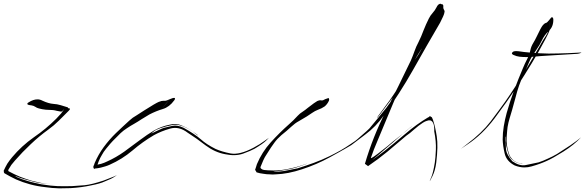

<svg xmlns="http://www.w3.org/2000/svg" viewBox="-59 -936 3148 1033"><path d="M110.4 -369.1Q87.9 -371.1 87.9 -377Q88.9 -382.8 95.7 -385.7Q120.1 -401.4 142.6 -401.4Q156.2 -401.4 168.9 -394.5Q202.1 -378.9 228.5 -377Q248 -376 267.6 -370.1Q286.1 -364.3 305.7 -358.4Q307.6 -352.5 314.5 -352.5Q322.3 -352.5 311.5 -340.8Q285.2 -313.5 257.8 -287.1Q231.4 -260.7 200.2 -238.3Q151.4 -203.1 106.4 -160.2Q61.5 -118.2 21.5 -72.3Q10.7 -60.5 2 -48.8Q-5.9 -37.1 -13.7 -23.4Q-14.6 -21.5 -14.6 -18.6Q-14.6 -15.6 -12.7 -14.6Q17.6 2 47.9 14.6Q78.1 26.4 110.4 36.1Q157.2 48.8 194.3 52.7Q232.4 55.7 232.4 55.7Q232.4 55.7 191.4 52.7Q150.4 49.8 119.1 41Q58.6 25.4 38.1 16.6Q18.6 7.8 17.6 8.8Q18.6 5.9 24.4 11.7Q29.3 17.6 59.6 28.3Q75.2 33.2 100.6 41Q126 47.9 164.1 55.7Q218.8 64.5 251 65.4Q283.2 66.4 328.1 65.4Q358.4 63.5 396.5 60.5Q434.6 56.6 499 35.2Q530.3 23.4 551.8 14.6Q573.2 4.9 573.2 4.9Q573.2 3.9 557.6 14.6Q543 25.4 502.9 41Q480.5 51.8 430.7 61.5Q381.8 72.3 321.3 76.2Q297.9 77.1 274.4 77.1Q264.6 77.1 254.9 77.1Q220.7 76.2 187.5 71.3Q141.6 66.4 102.5 55.7Q62.5 44.9 27.3 29.3Q10.7 21.5 -3.9 13.7Q-19.5 4.9 -35.2 -3.9Q-39.1 -8.8 -38.1 -10.7Q-38.1 -12.7 -39.1 -17.6Q-30.3 -37.1 -19.5 -55.7Q-7.8 -73.2 5.9 -89.8Q57.6 -151.4 123 -197.3Q188.5 -242.2 243.2 -296.9Q250 -303.7 256.8 -311.5Q264.6 -319.3 270.5 -326.2Q275.4 -333 279.3 -338.9Q283.2 -344.7 284.2 -348.6Q285.2 -350.6 280.3 -342.8Q274.4 -334 266.6 -335.9Q256.8 -337.9 246.1 -339.8Q235.4 -342.8 225.6 -343.8Q207 -344.7 187.5 -345.7Q168 -347.7 150.4 -352.5Q138.7 -355.5 130.9 -361.3Q122.1 -367.2 110.4 -369.1Q110.4 -369.1 130.9 -377.9Q151.4 -386.7 165 -392.6Q165 -392.6 110.4 -369.1Z M854.5 -402.3Q872.1 -410.2 878.9 -409.2Q881.8 -409.2 881.8 -408.2Q883.8 -402.3 877.9 -395.5Q852.5 -360.4 817.4 -349.6Q781.2 -338.9 745.1 -320.3Q724.6 -308.6 703.1 -294.9Q682.6 -281.2 662.1 -269.5Q642.6 -258.8 624 -246.1Q605.5 -234.4 589.8 -219.7Q557.6 -187.5 547.9 -177.7Q538.1 -168 511.7 -135.7Q498 -119.1 489.3 -102.5Q479.5 -86.9 471.7 -67.4Q468.8 -59.6 465.8 -50.8Q462.9 -43 460 -35.2Q460.9 -33.2 453.1 -43.9Q445.3 -54.7 451.2 -46.9Q467.8 -50.8 485.4 -54.7Q502 -59.6 517.6 -67.4Q565.4 -88.9 609.4 -120.1Q654.3 -152.3 695.3 -183.6Q731.4 -210.9 770.5 -234.4Q810.5 -256.8 856.4 -265.6Q888.7 -274.4 918.9 -260.7Q950.2 -247.1 966.8 -236.3Q985.4 -223.6 996.1 -215.8Q1005.9 -208 1005.9 -208Q1005.9 -205.1 986.3 -221.7Q966.8 -238.3 937.5 -251Q920.9 -258.8 904.3 -262.7Q886.7 -266.6 869.1 -263.7Q788.1 -247.1 766.6 -227.5Q745.1 -207 743.2 -210.9Q743.2 -211.9 780.3 -229.5Q817.4 -247.1 822.3 -248Q839.8 -252.9 868.2 -258.8Q896.5 -264.6 929.7 -248Q990.2 -213.9 1021.5 -186.5Q1051.8 -159.2 1100.6 -134.8Q1132.8 -120.1 1181.6 -110.4Q1230.5 -101.6 1305.7 -141.6Q1341.8 -161.1 1365.2 -178.7Q1389.6 -196.3 1389.6 -195.3Q1388.7 -196.3 1373 -179.7Q1356.4 -163.1 1310.5 -135.7Q1291 -125 1249 -109.4Q1207 -94.7 1152.3 -106.4Q1097.7 -116.2 1047.9 -153.3Q999 -191.4 951.2 -221.7Q904.3 -257.8 856.4 -244.1Q808.6 -230.5 769.5 -209Q708 -172.9 653.3 -126Q597.7 -79.1 531.2 -49.8Q520.5 -44.9 507.8 -41Q496.1 -37.1 483.4 -34.2Q475.6 -33.2 467.8 -31.2Q460 -30.3 452.1 -29.3Q450.2 -27.3 449.2 -27.3Q447.3 -27.3 445.3 -30.3Q443.4 -33.2 443.4 -37.1Q443.4 -39.1 443.4 -41Q445.3 -44.9 447.3 -49.8Q449.2 -53.7 450.2 -58.6Q469.7 -104.5 499 -144.5Q529.3 -185.5 564.5 -219.7Q582 -237.3 600.6 -253.9Q618.2 -270.5 636.7 -287.1Q654.3 -303.7 675.8 -315.4Q696.3 -328.1 716.8 -341.8Q778.3 -380.9 794.9 -387.7Q812.5 -394.5 819.3 -393.6Q823.2 -393.6 830.1 -393.6Q835.9 -393.6 854.5 -402.3Q854.5 -402.3 836.9 -381.8Q820.3 -360.4 808.6 -346.7Q808.6 -346.7 854.5 -402.3Z M1690.4 -402.3Q1702.1 -407.2 1707 -408.2Q1710 -408.2 1710.9 -406.2Q1712.9 -400.4 1710.9 -394.5Q1702.1 -375 1687.5 -363.3Q1671.9 -352.5 1652.3 -345.7Q1634.8 -338.9 1621.1 -329.1Q1607.4 -320.3 1591.8 -309.6Q1570.3 -296.9 1548.8 -284.2Q1527.3 -272.5 1508.8 -254.9Q1496.1 -243.2 1482.4 -231.4Q1468.8 -220.7 1455.1 -209Q1432.6 -189.5 1417 -168Q1401.4 -147.5 1376 -106.4Q1365.2 -90.8 1357.4 -73.2Q1349.6 -55.7 1342.8 -38.1Q1340.8 -32.2 1347.7 -27.3Q1353.5 -22.5 1362.3 -21.5Q1374 -19.5 1413.1 -18.6Q1451.2 -18.6 1492.2 -27.3Q1533.2 -35.2 1563.5 -45.9Q1594.7 -56.6 1594.7 -56.6Q1594.7 -55.7 1561.5 -43.9Q1528.3 -31.2 1501 -26.4Q1447.3 -15.6 1428.7 -14.6Q1409.2 -13.7 1409.2 -12.7Q1409.2 -14.6 1416 -12.7Q1421.9 -10.7 1449.2 -13.7Q1464.8 -14.6 1487.3 -19.5Q1509.8 -23.4 1542 -30.3Q1585.9 -43.9 1628.9 -59.6Q1671.9 -75.2 1713.9 -95.7Q1778.3 -127 1823.2 -158.2Q1867.2 -188.5 1868.2 -187.5Q1868.2 -187.5 1854.5 -176.8Q1840.8 -166 1809.6 -144.5Q1783.2 -126 1713.9 -88.9Q1644.5 -50.8 1566.4 -25.4Q1528.3 -12.7 1493.2 -5.9Q1458 1 1424.8 2Q1417 2.9 1408.2 2.9Q1400.4 2.9 1391.6 2Q1375 2 1358.4 -1Q1348.6 -2 1339.8 -3.9Q1331.1 -6.8 1321.3 -8.8Q1319.3 -13.7 1322.3 -7.8Q1325.2 -2.9 1313.5 -22.5Q1316.4 -29.3 1318.4 -37.1Q1320.3 -44.9 1323.2 -52.7Q1350.6 -118.2 1397.5 -169.9Q1444.3 -221.7 1495.1 -266.6Q1507.8 -278.3 1519.5 -289.1Q1531.2 -300.8 1543 -313.5Q1554.7 -326.2 1569.3 -335Q1584 -344.7 1596.7 -355.5Q1636.7 -386.7 1648.4 -392.6Q1660.2 -397.5 1665 -396.5Q1668.9 -395.5 1673.8 -395.5Q1678.7 -395.5 1690.4 -402.3Q1690.4 -402.3 1681.6 -383.8Q1672.9 -366.2 1667 -354.5Q1667 -354.5 1690.4 -402.3Z M2290 -897.5Q2296.9 -912.1 2306.6 -915Q2308.6 -916 2309.6 -916Q2314.5 -916 2314.5 -912.1Q2314.5 -910.2 2313.5 -909.2Q2315.4 -877 2304.7 -849.6Q2293 -821.3 2275.4 -795.9Q2258.8 -771.5 2247.1 -745.1Q2235.4 -719.7 2220.7 -694.3Q2204.1 -664.1 2185.5 -635.7Q2168 -606.4 2153.3 -575.2Q2143.6 -553.7 2131.8 -532.2Q2121.1 -510.7 2108.4 -489.3Q2079.1 -435.5 2055.7 -378.9Q2032.2 -322.3 2008.8 -266.6Q1990.2 -221.7 1971.7 -177.7Q1952.1 -132.8 1936.5 -86.9Q1934.6 -81.1 1954.1 -94.7Q1972.7 -107.4 1998 -127.9Q2011.7 -138.7 2025.4 -149.4Q2040 -161.1 2051.8 -171.9Q2054.7 -173.8 2074.2 -189.5Q2093.8 -206.1 2114.3 -221.7Q2130.9 -235.4 2143.6 -246.1Q2156.2 -255.9 2157.2 -255.9Q2155.3 -256.8 2126 -232.4Q2097.7 -207 2060.5 -174.8Q2015.6 -135.7 1974.6 -100.6Q1933.6 -64.5 1931.6 -67.4Q1932.6 -65.4 1968.8 -92.8Q2004.9 -120.1 2007.8 -122.1Q2066.4 -168.9 2124 -217.8Q2180.7 -266.6 2246.1 -305.7Q2251 -304.7 2251 -309.6Q2252 -314.5 2264.6 -304.7Q2264.6 -304.7 2265.6 -302.7Q2265.6 -301.8 2270.5 -291Q2283.2 -252.9 2291 -201.2Q2298.8 -150.4 2288.1 -61.5Q2282.2 -16.6 2267.6 11.7Q2253.9 39.1 2252.9 39.1Q2252.9 39.1 2252.9 39.1Q2252 39.1 2261.7 16.6Q2271.5 -5.9 2280.3 -60.5Q2284.2 -85 2286.1 -129.9Q2288.1 -173.8 2277.3 -229.5Q2278.3 -257.8 2272.5 -271.5Q2266.6 -285.2 2256.8 -288.1Q2248 -290 2238.3 -286.1Q2227.5 -283.2 2215.8 -275.4Q2194.3 -261.7 2169.9 -240.2Q2146.5 -218.8 2126 -205.1Q2076.2 -162.1 2025.4 -120.1Q1975.6 -79.1 1920.9 -42Q1915 -45.9 1922.9 -41Q1929.7 -36.1 1904.3 -54.7Q1947.3 -201.2 2016.6 -336.9Q2085.9 -473.6 2151.4 -610.4Q2162.1 -634.8 2170.9 -660.2Q2179.7 -685.5 2192.4 -709Q2208 -740.2 2219.7 -772.5Q2232.4 -804.7 2248 -835.9Q2256.8 -853.5 2268.6 -866.2Q2281.2 -879.9 2290 -897.5Q2290 -897.5 2290 -869.1Q2289.1 -840.8 2288.1 -822.3Q2288.1 -822.3 2290 -897.5ZM2290 -874Q2298.8 -881.8 2312.5 -894.5Q2326.2 -906.2 2326.2 -906.2Q2325.2 -893.6 2327.1 -888.7Q2329.1 -883.8 2331.1 -880.9Q2333 -877.9 2333 -874Q2333 -870.1 2331.1 -864.3Q2329.1 -853.5 2308.6 -813.5Q2235.4 -688.5 2163.1 -559.6Q2090.8 -431.6 2004.9 -313.5Q1963.9 -254.9 1907.2 -212.9Q1850.6 -169.9 1831.1 -155.3Q1803.7 -138.7 1791 -131.8Q1778.3 -125 1778.3 -125Q1781.2 -127 1818.4 -152.3Q1854.5 -178.7 1864.3 -187.5Q1880.9 -201.2 1896.5 -215.8Q1913.1 -229.5 1928.7 -245.1Q1934.6 -251 1961.9 -285.2Q1990.2 -319.3 2018.6 -354.5Q2041 -384.8 2056.6 -407.2Q2072.3 -430.7 2069.3 -432.6Q2069.3 -432.6 2056.6 -415Q2043.9 -397.5 2027.3 -376Q2006.8 -348.6 1988.3 -324.2Q1969.7 -299.8 1969.7 -300.8Q1968.8 -301.8 1976.6 -313.5Q1985.4 -325.2 1996.1 -339.8Q2009.8 -358.4 2022.5 -376Q2035.2 -392.6 2037.1 -395.5Q2047.9 -411.1 2058.6 -426.8Q2068.4 -442.4 2079.1 -458Q2092.8 -481.4 2104.5 -504.9Q2116.2 -529.3 2130.9 -551.8Q2146.5 -575.2 2162.1 -598.6Q2178.7 -621.1 2193.4 -644.5Q2207 -666 2215.8 -688.5Q2225.6 -710.9 2238.3 -731.4Q2247.1 -745.1 2251 -760.7Q2255.9 -775.4 2260.7 -790Q2265.6 -803.7 2273.4 -816.4Q2280.3 -830.1 2283.2 -843.8Q2285.2 -855.5 2286.1 -866.2Q2287.1 -877.9 2291 -888.7Q2292 -892.6 2293.9 -891.6Q2295.9 -889.6 2295.9 -885.7Q2295.9 -883.8 2306.6 -903.3Q2313.5 -914.1 2318.4 -914.1Q2322.3 -914.1 2326.2 -906.2Q2298.8 -881.8 2290 -874Z M2896.5 -829.1Q2906.2 -842.8 2911.1 -843.8Q2912.1 -843.8 2913.1 -842.8Q2918 -838.9 2918 -832Q2918.9 -793 2894.5 -770.5Q2870.1 -748 2855.5 -716.8Q2844.7 -694.3 2831.1 -674.8Q2817.4 -655.3 2804.7 -634.8Q2794.9 -619.1 2788.1 -602.5Q2781.2 -585 2773.4 -568.4Q2758.8 -538.1 2746.1 -507.8Q2733.4 -477.5 2723.6 -444.3Q2716.8 -419.9 2710 -394.5Q2703.1 -370.1 2696.3 -344.7Q2690.4 -322.3 2682.6 -298.8Q2675.8 -276.4 2671.9 -252.9Q2669.9 -240.2 2667 -198.2Q2664.1 -155.3 2677.7 -114.3Q2681.6 -98.6 2689.5 -88.9Q2697.3 -78.1 2706.1 -71.3Q2723.6 -59.6 2738.3 -57.6Q2752.9 -55.7 2752 -56.6Q2752 -53.7 2734.4 -57.6Q2715.8 -61.5 2699.2 -75.2Q2692.4 -80.1 2686.5 -87.9Q2680.7 -95.7 2677.7 -105.5Q2660.2 -159.2 2662.1 -180.7Q2664.1 -202.1 2661.1 -201.2Q2661.1 -201.2 2661.1 -198.2Q2661.1 -195.3 2660.2 -180.7Q2662.1 -168 2663.1 -137.7Q2664.1 -106.4 2697.3 -68.4Q2737.3 -41 2769.5 -47.9Q2800.8 -53.7 2838.9 -62.5Q2865.2 -71.3 2889.6 -83Q2914.1 -93.8 2937.5 -107.4Q2971.7 -128.9 3009.8 -154.3Q3046.9 -179.7 3067.4 -197.3Q3029.3 -156.2 2971.7 -120.1Q2914.1 -84 2882.8 -70.3Q2846.7 -53.7 2801.8 -41Q2782.2 -35.2 2762.7 -35.2Q2736.3 -35.2 2710 -45.9Q2666 -68.4 2656.2 -110.4Q2646.5 -151.4 2645.5 -185.5Q2645.5 -221.7 2651.4 -256.8Q2657.2 -292 2667 -328.1Q2684.6 -390.6 2707 -450.2Q2729.5 -510.7 2754.9 -570.3Q2764.6 -593.8 2777.3 -618.2Q2790 -642.6 2794.9 -668Q2798.8 -686.5 2809.6 -704.1Q2820.3 -721.7 2828.1 -738.3Q2851.6 -788.1 2860.4 -798.8Q2869.1 -809.6 2875 -811.5Q2877.9 -812.5 2882.8 -814.5Q2886.7 -817.4 2896.5 -829.1Q2896.5 -829.1 2895.5 -807.6Q2894.5 -786.1 2894.5 -772.5Q2894.5 -772.5 2896.5 -829.1ZM2702.1 -658.2Q2709 -661.1 2717.8 -661.1Q2723.6 -661.1 2731.4 -660.2Q2750 -657.2 2760.7 -656.2Q2781.2 -654.3 2801.8 -652.3Q2822.3 -650.4 2842.8 -649.4Q2892.6 -646.5 2944.3 -648.4Q2996.1 -649.4 3045.9 -652.3Q3068.4 -654.3 3069.3 -652.3Q3069.3 -652.3 3066.4 -651.4Q3057.6 -647.5 3046.9 -646.5Q3006.8 -643.6 2966.8 -641.6Q2926.8 -638.7 2886.7 -636.7Q2850.6 -634.8 2811.5 -630.9Q2793 -628.9 2774.4 -628.9Q2754.9 -628.9 2736.3 -630.9Q2719.7 -632.8 2703.1 -640.6Q2694.3 -644.5 2695.3 -649.4Q2695.3 -653.3 2702.1 -658.2ZM2875 -724.6Q2840.8 -659.2 2801.8 -595.7Q2762.7 -531.2 2722.7 -469.7Q2667 -385.7 2601.6 -298.8Q2536.1 -211.9 2456.1 -159.2Q2438.5 -146.5 2422.9 -136.7Q2418.9 -133.8 2418.9 -133.8Q2418.9 -134.8 2455.1 -162.1Q2532.2 -219.7 2581.1 -283.2Q2628.9 -346.7 2660.2 -390.6Q2687.5 -429.7 2711.9 -467.8Q2736.3 -506.8 2761.7 -546.9Q2784.2 -584 2805.7 -621.1Q2827.1 -658.2 2848.6 -695.3Q2861.3 -718.8 2877.9 -743.2Q2893.6 -768.6 2900.4 -793.9Q2907.2 -803.7 2908.2 -803.7Q2909.2 -803.7 2909.2 -802.7Q2909.2 -799.8 2903.3 -785.2Q2890.6 -752.9 2875 -724.6Z"/></svg>

Font: Margalida Font
Style: Regular
Weight: 400
Designer: Mateu Riera. mateurierasureda@hotmail.com
Version: Version 1.0